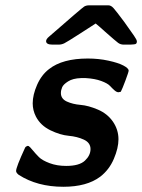

<svg xmlns="http://www.w3.org/2000/svg" viewBox="-20 -697 539 728"><path d="M41 -48.8Q41 -63 75.2 -137.2Q78.1 -142.1 85 -144L88.9 -143.1Q92.8 -141.1 104 -127.4Q115.2 -113.8 127.7 -101.3Q140.1 -88.9 168 -78.4Q195.8 -67.9 231 -67.9Q280.8 -67.9 302 -87.9Q323.2 -107.9 323.2 -131.8Q323.2 -155.8 298.1 -167.5Q272.9 -179.2 240.5 -182.1Q208 -185.1 170.9 -203.1Q133.8 -221.2 116.2 -254.9Q104 -278.8 104 -305.2Q104 -337.4 120.6 -375.2Q137.2 -413.1 166 -435.1Q216.8 -475.1 313 -475.1Q354 -475.1 391.1 -467Q428.2 -459 448 -448.5Q467.8 -438 467.8 -429.2Q467.8 -424.3 455.8 -392.1Q443.8 -359.9 438 -349.1Q430.2 -347.2 429.2 -347.2Q422.4 -347.2 414.1 -354.5Q405.8 -361.8 397 -371.3Q388.2 -380.9 364 -389.9Q339.8 -398.9 305.2 -400.9H287.1Q256.3 -399.9 238.3 -388.4Q220.2 -377 215.6 -366Q210.9 -355 210.9 -344.2Q210.9 -322.3 233.4 -312Q255.9 -301.8 285.4 -299.3Q314.9 -296.9 351.1 -281.5Q387.2 -266.1 408.2 -235.8Q429.2 -205.1 429.2 -168.9Q429.2 -135.7 411.6 -94.5Q394 -53.2 359.9 -26.9Q309.1 11.2 220.2 11.2Q121.1 11.2 50.8 -34.2Q41 -42 41 -48.8ZM154.8 -541Q154.8 -548.8 166 -558.1Q292 -668 298.8 -671.9Q306.6 -676.8 317.9 -676.8H391.1Q400.9 -676.8 410.4 -666.3Q419.9 -655.8 451.2 -613.8Q473.1 -583 487.8 -562Q499 -545.9 499 -540Q499 -536.1 497.6 -533.4Q496.1 -530.8 493.2 -529.8Q490.2 -528.8 488 -528.8Q485.8 -528.8 481 -528.3Q476.1 -527.8 474.1 -527.8H449.2Q437 -527.8 428 -534.4Q418.9 -541 377 -578.1Q356 -597.2 342.8 -607.9Q317.9 -591.8 282.2 -568.8Q234.4 -538.1 224.1 -533Q213.9 -527.8 202.1 -527.8H179.2Q154.8 -527.8 154.8 -541Z"/></svg>

Font: CMU Sans Serif
Style: BoldOblique
Weight: 700
Italic angle: -12°
Version: Version 0.7.0